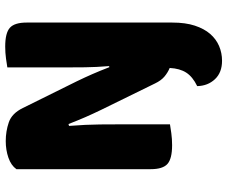

<svg xmlns="http://www.w3.org/2000/svg" viewBox="-86 -570 852 719"><g transform="rotate(-90 339.5 -211.0)"><path d="M376 102Q411 85 426.5 61Q442 37 444 -1Q427 -8 412 -20.5Q397 -33 386 -56L287 -258Q272 -289 260 -316.5Q248 -344 234 -380L227 -378Q232 -315 232.5 -261.5Q233 -208 233 -159V0Q222 2 200 5Q178 8 155 8Q104 8 84.5 -9.5Q65 -27 65 -72V-575Q79 -595 108 -605Q137 -615 170 -615Q207 -615 240.5 -603.5Q274 -592 294 -551L394 -349Q409 -318 421 -290.5Q433 -263 447 -227L451 -228Q447 -276 446.5 -318.5Q446 -361 446 -400V-609Q457 -611 479 -614Q501 -617 524 -617Q575 -617 594.5 -599.5Q614 -582 614 -537V9Q614 58 602.5 93Q591 128 571.5 150.5Q552 173 526 184Q500 195 471 195Q427 195 402 168.5Q377 142 376 102Z"/></g></svg>

Font: Baloo Da 2 ExtraBold
Style: Regular
Weight: 800
Designer: Noopur Datye, Sulekha Rajkumar and Ek Type
Foundry: Ek Type
Version: Version 1.640;hotconv 1.0.111;makeotfexe 2.5.65597; ttfautoh